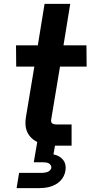

<svg xmlns="http://www.w3.org/2000/svg" viewBox="-20 -755 490 995"><path d="M66 220 79 141H194Q201 141 209 140Q217 139 224 137Q231 135 237.5 129Q244 123 246 116Q247 108 243 101.5Q239 95 232.5 91.5Q226 88 218 87Q210 86 203 86H155L173 -19Q155 -28 141.5 -41.5Q128 -55 120.5 -72.5Q113 -90 112 -110.5Q111 -131 115 -152L158 -410H64L63 -520H176L211 -735H344L309 -520H428L429 -410H291L245 -134Q244 -128 245.5 -123Q247 -118 251.5 -115Q256 -112 261.5 -111Q267 -110 273 -110H351V0H265L257 45Q272 48 285 55Q298 62 307 73.5Q316 85 319 99.5Q322 114 319 130Q317 144 310 158Q303 172 292 183Q281 194 267 201.5Q253 209 238.5 213Q224 217 209.5 218.5Q195 220 181 220Z"/></svg>

Font: Iosevka Etoile Extrabold
Style: Italic
Weight: 800
Italic angle: -9°
Designer: Belleve Invis
Foundry: Belleve Invis
Version: Version 22.1.2; ttfautohint (v1.8.4)